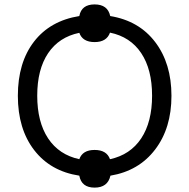

<svg xmlns="http://www.w3.org/2000/svg" viewBox="-20 -792 859 871"><path d="M479 -644Q463.9 -601.1 409.2 -601.1Q354.5 -601.1 339.8 -643.1Q247.6 -624 198.2 -550.5Q148.9 -477.1 148.9 -357.9Q148.9 -238.8 198.2 -164.3Q247.6 -89.8 339.8 -69.8Q354.5 -111.8 409.2 -111.8Q463.9 -111.8 479 -69.8Q571.3 -89.8 620.6 -164.3Q669.9 -238.8 669.9 -357.9Q669.9 -477.1 620.6 -551Q571.3 -625 479 -644ZM481 4.9Q468.8 59.1 409.2 59.1Q349.6 59.1 339.8 4.9Q209 -15.1 135 -111.1Q61 -207 61 -357.4Q61 -507.8 134 -602.8Q207 -697.8 339.8 -719.2Q349.6 -772 409.2 -772Q468.8 -772 480 -719.2Q610.8 -697.8 684.3 -600.8Q757.8 -503.9 757.8 -357.4Q757.8 -210.9 683.8 -113.8Q609.9 -16.6 481 4.9Z"/></svg>

Font: OpenSans
Style: Regular
Weight: 400
Foundry: Ascender Corporation
Version: Version 1.10